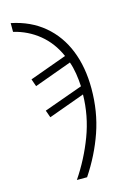

<svg xmlns="http://www.w3.org/2000/svg" viewBox="-146 -834 773 1144"><g transform="rotate(-15 240.0 -262.5)"><path d="M180 240Q253 132 299 10Q345 -112 347 -243L124 -162L108 -207L348 -293Q346 -333 339.5 -373.5Q333 -414 321 -447L90 -363L74 -409L303 -492Q265 -579 197 -634.5Q129 -690 41 -711V-765Q159 -741 240.5 -672.5Q322 -604 363.5 -500Q405 -396 405 -264Q405 -122 362 2Q319 126 243 240Z"/></g></svg>

Font: Noto Sans Light
Style: Italic
Weight: 300
Italic angle: -12°
Designer: Monotype Design Team
Foundry: Monotype Imaging Inc.
Version: Version 2.013; ttfautohint (v1.8.4.7-5d5b)